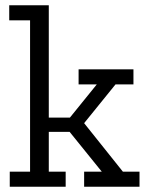

<svg xmlns="http://www.w3.org/2000/svg" viewBox="-20 -708 560 728"><path d="M299 0V-57H366L244 -208H165V-57H229V0H17V-57H94V-631H15V-688H165V-262H245L347 -388H278V-445H486V-388H418L299 -241L446 -57H509V0Z"/></svg>

Font: Zilla Slab Regular
Style: Regular
Weight: 400
Designer: Typotheque.com
Foundry: Typotheque type foundry
Version: Version 1.0; 2017